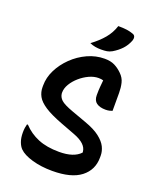

<svg xmlns="http://www.w3.org/2000/svg" viewBox="-170 -1031 940 1148"><g transform="rotate(20 300.0 -456.5)"><path d="M371 -720Q409 -720 435 -707Q461 -694 483 -672Q507 -649 514 -619.5Q521 -590 521 -557V-443Q514 -440 503 -437.5Q492 -435 479 -435Q442 -435 421 -450Q400 -465 400 -499Q400 -531 402 -552Q404 -573 406 -595Q394 -599 376 -599Q347 -599 316.5 -585Q286 -571 259.5 -548Q233 -525 216.5 -497.5Q200 -470 200 -443V-438Q202 -414 221 -396.5Q240 -379 298 -358L389 -325Q451 -303 485 -276.5Q519 -250 532.5 -222.5Q546 -195 546 -168V-155Q546 -76 485.5 -29Q425 18 304 18Q233 18 176 1.5Q119 -15 93 -41Q79 -55 70 -79.5Q61 -104 61 -138Q61 -155 63 -168.5Q65 -182 68 -192H74Q114 -149 169.5 -126Q225 -103 304 -103Q397 -103 438 -147V-152Q434 -203 351 -234L261 -268Q187 -296 147.5 -322Q108 -348 93.5 -375Q79 -402 79 -432V-444Q79 -494 103 -542.5Q127 -591 168.5 -631.5Q210 -672 262.5 -696Q315 -720 371 -720ZM380 -931Q412 -931 434 -928Q456 -925 475 -918Q488 -914 491 -903Q494 -892 489 -878Q476 -845 453.5 -821Q431 -797 399 -778Q383 -769 367.5 -766.5Q352 -764 330 -764Q311 -764 293.5 -767Q276 -770 258 -778Q305 -813 335 -849Q365 -885 380 -931Z"/></g></svg>

Font: Recursive Sn Csl St SmB
Style: Regular
Weight: 600
Version: Version 1.079;hotconv 1.0.112;makeotfexe 2.5.65598; ttfautoh